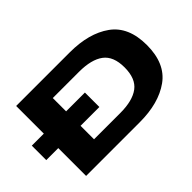

<svg xmlns="http://www.w3.org/2000/svg" viewBox="-135 -993 1310 1310"><g transform="rotate(-45 520.0 -337.5)"><path d="M-29 -268.5V-408H87V-675H604.5Q788.5 -675 900.2 -595.2Q1012 -515.5 1012 -338Q1012 -160.5 900.2 -80.2Q788.5 0 604.5 0H87V-268.5ZM302 -138.5H555Q674 -138.5 735.2 -184.2Q796.5 -230 796.5 -338Q796.5 -445.5 735.2 -491Q674 -536.5 555 -536.5H302V-408H483.5V-268.5H302Z"/></g></svg>

Font: Anybody UltraExpanded Regular
Style: Bold
Weight: 700
Width: 9
Designer: Tyler Finck
Foundry: Etcetera Type Company
Version: Version 1.010; ttfautohint (v1.8.3) -l 8 -r 50 -G 200 -x 14 